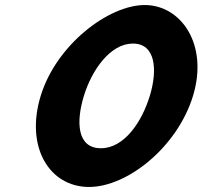

<svg xmlns="http://www.w3.org/2000/svg" viewBox="-20 -747 809 767"><path d="M142.5 -363.9C79.9 -159.1 177.5 -0.1 335.8 -0.1C488.5 -0.1 688.4 -159.1 751 -363.9C813.6 -568.8 703.9 -726.9 558 -726.9C414.2 -726.9 205.2 -568.8 142.5 -363.9ZM315.1 -363.9C347.1 -468.5 421.2 -573 511 -573C601.5 -573 610.4 -468.5 578.4 -363.9C546.5 -259.4 476.1 -154.8 383.1 -154.8C287.7 -154.8 283.1 -259.4 315.1 -363.9Z"/></svg>

Font: Hussar
Style: BdSuprConOblThree
Weight: 700
Foundry: Cannot Into Space Fonts
Version: Version 2.00